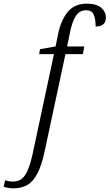

<svg xmlns="http://www.w3.org/2000/svg" viewBox="-152 -790 599 1050"><path d="M-80 240Q-93 240 -107.5 237.5Q-122 235 -132 232L-124 196Q-116 199 -103.5 201Q-91 203 -81 203Q-52 203 -32.5 187.5Q-13 172 2.5 133.5Q18 95 32 26L143 -494H62L67 -521L152 -536L165 -600Q181 -680 218.5 -725Q256 -770 323 -770Q375 -770 401 -748Q427 -726 427 -694Q427 -645 371 -645Q371 -686 360.5 -710Q350 -734 319 -734Q282 -734 261.5 -701Q241 -668 229 -604L215 -536H309L301 -494H206L95 24Q78 109 54 156Q30 203 -2.5 221.5Q-35 240 -80 240Z"/></svg>

Font: Noto Serif SemiCondensed Light
Style: Italic
Weight: 300
Width: 4
Italic angle: -12°
Designer: Monotype Design Team
Foundry: Monotype Imaging Inc.
Version: Version 2.013; ttfautohint (v1.8.4.7-5d5b)